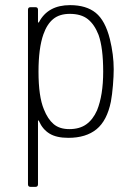

<svg xmlns="http://www.w3.org/2000/svg" viewBox="-20 -530 522 748"><path d="M423 -260Q423 -234 420 -197.5Q417 -161 412 -134Q397 -60 356 -26.5Q315 7 246 7Q200 7 173 -9.5Q146 -26 132 -58Q131 -61 129.5 -61Q128 -61 128 -58V188Q128 198 118 198H99Q89 198 89 188V-492Q89 -502 99 -502H118Q128 -502 128 -492V-445Q128 -442 129.5 -442Q131 -442 132 -444Q167 -510 253 -510Q316 -510 353 -480Q390 -450 408 -378Q423 -317 423 -260ZM382 -251Q382 -343 364 -394Q348 -435 322 -455.5Q296 -476 252 -476Q212 -476 187.5 -456Q163 -436 149 -396Q130 -342 130 -251Q130 -154 151 -104Q166 -66 189 -46.5Q212 -27 250 -27Q290 -27 316 -45.5Q342 -64 358 -100Q382 -159 382 -251Z"/></svg>

Font: Barlow Semi Condensed ExLight
Style: Regular
Weight: 275
Width: 4
Designer: Jeremy Tribby
Foundry: Tribby Type
Version: Version 1.408